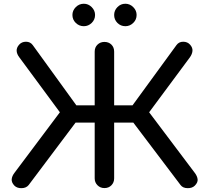

<svg xmlns="http://www.w3.org/2000/svg" viewBox="-20 -1005 1118 1026"><path d="M57 -13Q41 -30 42.5 -47Q44 -64 57 -81L300 -405L83 -699Q70 -716 69 -733Q68 -750 82 -766Q96 -782 119 -782Q142 -782 155 -764L420 -398L133 -16Q120 0 95.5 0.5Q71 1 57 -13ZM538 0Q516 0 501 -15Q486 -30 486 -52V-350H322V-442H486V-729Q486 -752 501 -766.5Q516 -781 538 -781Q561 -781 575.5 -766.5Q590 -752 590 -729V-442H754V-350H590V-52Q590 -30 575.5 -15Q561 0 538 0ZM1021 -13Q1007 1 982 0.5Q957 0 945 -16L656 -398L923 -764Q936 -782 959 -782Q982 -782 996 -766Q1010 -750 1008.5 -733Q1007 -716 995 -699L777 -405L1021 -81Q1034 -64 1036 -47Q1038 -30 1021 -13ZM428 -865Q403 -865 385 -882.5Q367 -900 367 -925Q367 -949 385 -967Q403 -985 428 -985Q452 -985 470 -967Q488 -949 488 -925Q488 -900 470 -882.5Q452 -865 428 -865ZM650 -865Q625 -865 607.5 -882.5Q590 -900 590 -925Q590 -949 607.5 -967Q625 -985 650 -985Q674 -985 692 -967Q710 -949 710 -925Q710 -900 692 -882.5Q674 -865 650 -865Z"/></svg>

Font: Comfortaa
Style: Bold
Weight: 700
Designer: Johan Aakerlund
Foundry: Johan Aakerlund
Version: Version 3.104; ttfautohint (v1.8.1.43-b0c9)